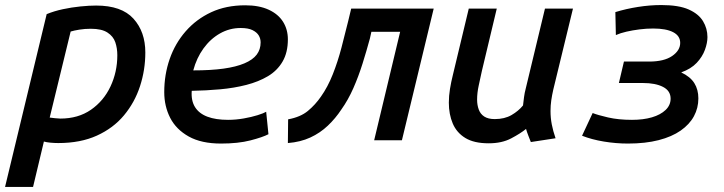

<svg xmlns="http://www.w3.org/2000/svg" viewBox="-51 -556 2871 761"><path d="M-31 185 134 -500Q163 -512 198 -519.5Q233 -527 268 -530.5Q303 -534 330 -534Q431 -534 478 -482Q525 -430 525 -348Q525 -279 504 -214.5Q483 -150 440.5 -99Q398 -48 333 -18.5Q268 11 180 11Q165 11 149 9.5Q133 8 123 5L80 185ZM188 -86Q259 -86 309.5 -121Q360 -156 387 -213.5Q414 -271 414 -337Q414 -365 406 -388.5Q398 -412 375 -427Q352 -442 309 -442Q285 -442 263.5 -438.5Q242 -435 229 -431L146 -90Q154 -89 167 -87.5Q180 -86 188 -86Z M825 13Q747 13 697 -15Q647 -43 623.5 -89Q600 -135 600 -191Q600 -260 621.5 -322Q643 -384 685 -432Q727 -480 786 -507.5Q845 -535 921 -535Q976 -535 1014 -517.5Q1052 -500 1071 -469.5Q1090 -439 1090 -400Q1090 -348 1069 -312Q1048 -276 1011 -254Q974 -232 925.5 -219.5Q877 -207 821.5 -202Q766 -197 709 -196Q706 -157 722 -131.5Q738 -106 771 -93.5Q804 -81 853 -81Q884 -81 915 -86.5Q946 -92 970 -99.5Q994 -107 1004 -113L1013 -24Q990 -12 941.5 0.5Q893 13 825 13ZM715 -277Q785 -277 835 -284Q885 -291 918 -305Q951 -319 966.5 -339.5Q982 -360 982 -388Q982 -403 974.5 -415.5Q967 -428 950 -436.5Q933 -445 903 -445Q859 -445 821 -423.5Q783 -402 755.5 -364Q728 -326 715 -277Z M1090 11 1091 -83Q1140 -92 1169.5 -116.5Q1199 -141 1221 -173Q1248 -211 1268 -261.5Q1288 -312 1302.5 -367.5Q1317 -423 1329 -472L1341 -522H1668L1542 0H1432L1535 -430H1421L1415 -403Q1402 -355 1386 -304Q1370 -253 1349.5 -206.5Q1329 -160 1302 -122Q1279 -87 1248.5 -58Q1218 -29 1179 -11Q1140 7 1090 11Z M1886 12Q1828 12 1793.5 -9Q1759 -30 1743.5 -66.5Q1728 -103 1728 -149Q1728 -176 1732.5 -203.5Q1737 -231 1744 -259L1807 -522H1918L1859 -275Q1853 -247 1846.5 -217.5Q1840 -188 1840 -161Q1840 -140 1846.5 -122Q1853 -104 1868.5 -94Q1884 -84 1910 -84Q1949 -84 1976.5 -100Q2004 -116 2022 -138Q2024 -155 2026 -171Q2028 -187 2033 -206L2109 -522H2220L2142 -201Q2137 -179 2134 -158.5Q2131 -138 2131 -116Q2131 -89 2136 -63Q2141 -37 2151 -8L2053 7Q2049 -3 2043 -18.5Q2037 -34 2034 -45Q2012 -27 1975 -7.5Q1938 12 1886 12Z M2438 13Q2390 13 2342 5Q2294 -3 2256 -18L2298 -108Q2318 -100 2359 -90.5Q2400 -81 2454 -81Q2499 -81 2533 -91Q2567 -101 2587 -120Q2607 -139 2607 -165Q2607 -196 2577 -211.5Q2547 -227 2497 -227H2402L2422 -312H2522Q2581 -312 2613 -334Q2645 -356 2645 -386Q2645 -414 2617 -428.5Q2589 -443 2538 -443Q2511 -443 2483.5 -439.5Q2456 -436 2432 -430.5Q2408 -425 2390 -417L2388 -508Q2430 -521 2477.5 -528.5Q2525 -536 2570 -536Q2639 -536 2678.5 -518.5Q2718 -501 2735.5 -472Q2753 -443 2753 -409Q2753 -386 2743 -358.5Q2733 -331 2710.5 -307Q2688 -283 2649 -269Q2685 -252 2701 -226.5Q2717 -201 2717 -166Q2717 -128 2699.5 -95.5Q2682 -63 2647 -38.5Q2612 -14 2559.5 -0.5Q2507 13 2438 13Z"/></svg>

Font: Ubuntu Sans Mono Medium
Style: Italic
Weight: 500
Italic angle: -13.5°
Monospace: yes
Designer: Dalton Maag Ltd
Foundry: Dalton Maag Ltd
Version: Version 1.006